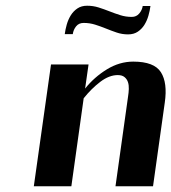

<svg xmlns="http://www.w3.org/2000/svg" viewBox="-20 -650 598 670"><path d="M158 -425H289L277 -341Q309 -381 353 -408Q397 -435 445 -435Q518 -435 541.5 -398Q565 -361 555 -292L514 0H383L427 -314Q429 -326 429.5 -339.5Q430 -353 426.5 -363.5Q423 -374 414.5 -381Q406 -388 391 -388Q361 -388 330 -364.5Q299 -341 272 -307L229 0H98ZM284 -630Q305 -630 324 -624Q343 -618 362 -610.5Q381 -603 400 -597Q419 -591 440 -591Q456 -591 466 -603Q476 -615 478 -629H505Q503 -613 498 -595.5Q493 -578 484 -563.5Q475 -549 461 -539.5Q447 -530 427 -530Q406 -530 387 -536.5Q368 -543 349.5 -550.5Q331 -558 312 -564Q293 -570 272 -570Q255 -570 245.5 -558Q236 -546 234 -531H206Q208 -547 213 -564.5Q218 -582 227 -596.5Q236 -611 250 -620.5Q264 -630 284 -630Z"/></svg>

Font: Gamine
Style: Bold Italic
Weight: 700
Designer: Tapiwanashe Sebastian Garikayi
Version: Version 1.000